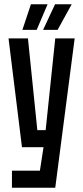

<svg xmlns="http://www.w3.org/2000/svg" viewBox="-20 -880 390 900"><path d="M36 0V-80H167L184 -190H83L20 -700H111L155 -270H194L239 -700H330L239 0ZM85 -740 125 -860H203L152 -740ZM182 -740 238 -860H316L250 -740Z"/></svg>

Font: Tektur Condensed
Style: Regular
Weight: 400
Width: 3
Designer: Adam Jagosz
Foundry: Adam Jagosz
Version: Version 1.005;gftools[0.9.30]